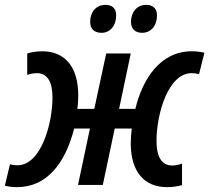

<svg xmlns="http://www.w3.org/2000/svg" viewBox="-47 -761 861 790"><path d="M371 -626C406 -626 431 -655 431 -698C431 -727 414 -741 387 -741C347 -741 324 -710 324 -671C324 -641 342 -626 371 -626ZM538 -626C574 -626 599 -655 599 -698C599 -727 581 -741 555 -741C515 -741 492 -710 492 -671C492 -641 510 -626 538 -626ZM24 9C145 9 222 -89 258 -232H323L274 0H376L425 -232H495C493 -213 491 -192 491 -172C491 -55 546 9 640 9C664 9 686 5 702 1V-88C688 -83 676 -80 661 -80C618 -80 597 -117 597 -180C597 -297 647 -460 741 -460C753 -460 763 -458 772 -456L794 -544C778 -548 760 -550 742 -550C612 -550 539 -435 510 -313H443L491 -541H390L341 -313H271C274 -331 275 -350 275 -368C275 -485 221 -550 127 -550C103 -550 81 -546 65 -541V-453C78 -457 91 -460 105 -460C148 -460 169 -424 169 -360C169 -253 122 -81 25 -81C13 -81 3 -83 -6 -85L-27 3C-12 7 6 9 24 9Z"/></svg>

Font: Noto Sans Display SemiCondensed Medium
Style: Italic
Weight: 500
Width: 4
Italic angle: -12°
Designer: Monotype Design Team
Foundry: Monotype Imaging Inc.
Version: Version 1.900